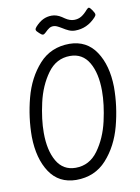

<svg xmlns="http://www.w3.org/2000/svg" viewBox="-93 -899 708 971"><g transform="rotate(-10 261.5 -413.5)"><path d="M219 10Q130 9 83.5 -61Q37 -131 35 -243Q35 -343 61 -441.5Q87 -540 147.5 -607Q208 -674 304 -674Q392 -673 439 -602.5Q486 -532 488 -421Q488 -321 462 -222.5Q436 -124 375.5 -57Q315 10 219 10ZM227 -51Q298 -51 342.5 -112.5Q387 -174 406 -258Q425 -342 425 -411Q425 -502 392.5 -557.5Q360 -613 296 -613Q225 -613 180.5 -551.5Q136 -490 117 -406Q98 -322 98 -253Q98 -162 130.5 -106.5Q163 -51 227 -51ZM195 -751Q187 -743 181 -743Q174 -743 163 -754Q156 -760 152 -765Q148 -770 148 -774Q148 -780 155 -788Q175 -810 195.5 -820Q216 -830 240 -830Q265 -830 290 -814Q293 -812 304 -804.5Q315 -797 326.5 -793Q338 -789 349 -789Q370 -789 386.5 -799Q403 -809 420 -829Q428 -837 431 -837Q435 -837 439 -832.5Q443 -828 448 -821Q459 -805 459 -798Q459 -791 451 -783Q406 -735 345 -735Q328 -735 313 -741.5Q298 -748 281 -759Q266 -768 257 -772Q248 -776 239 -776Q227 -776 217.5 -770Q208 -764 195 -751Z"/></g></svg>

Font: Farsan
Style: Regular
Weight: 400
Version: Version 1.001g;PS 1.001;hotconv 1.0.86;makeotf.lib2.5.63406 